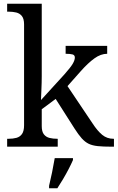

<svg xmlns="http://www.w3.org/2000/svg" viewBox="-20 -780 626 1021"><path d="M18 0V-42H26Q49 -42 67.5 -47Q86 -52 97 -67.5Q108 -83 108 -114V-650Q108 -680 96.5 -694.5Q85 -709 66.5 -713.5Q48 -718 26 -718H18V-760H202V-374Q202 -361 201.5 -340Q201 -319 200 -298Q199 -277 198.5 -262.5Q198 -248 198 -248L323 -385Q355 -421 366.5 -440.5Q378 -460 378 -474Q378 -487 366 -490.5Q354 -494 329 -494V-536H550V-494Q516 -494 482 -469.5Q448 -445 409 -401L339 -322L472 -124Q498 -84 523.5 -63Q549 -42 583 -42H586V0H572Q529 0 500 -3Q471 -6 451.5 -15.5Q432 -25 414.5 -44.5Q397 -64 376 -97L276 -254L202 -199V-109Q202 -80 213.5 -65.5Q225 -51 243.5 -46.5Q262 -42 284 -42H287V0ZM241 208Q249 175 257 136Q265 97 271 61H368V71Q359 92 345 119Q331 146 315 173Q299 200 285 221H241Z"/></svg>

Font: Noto Serif Vithkuqi
Style: Regular
Weight: 400
Version: Version 1.005